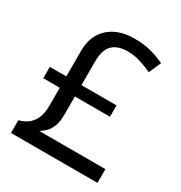

<svg xmlns="http://www.w3.org/2000/svg" viewBox="-170 -845 912 967"><g transform="rotate(30 286.0 -361.5)"><path d="M334 -723Q389 -723 433 -711Q477 -699 511 -682L480 -612Q450 -626 413.5 -638Q377 -650 336 -650Q279 -650 249 -620.5Q219 -591 219 -525V-386H423V-320H219V-216Q219 -176 209.5 -149.5Q200 -123 184.5 -107Q169 -91 151 -80H535V0H32V-74Q61 -81 83 -97.5Q105 -114 118 -142.5Q131 -171 131 -215V-320H35V-386H131V-534Q131 -594 156 -636Q181 -678 227 -700.5Q273 -723 334 -723Z"/></g></svg>

Font: Noto Sans Hebrew
Style: Regular
Weight: 400
Designer: Monotype Design Team
Foundry: Monotype Imaging Inc.
Version: Version 2.003